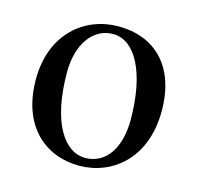

<svg xmlns="http://www.w3.org/2000/svg" viewBox="-87 -634 762 741"><g transform="rotate(15 294.0 -263.5)"><path d="M290 16C421 16 544 -80 544 -270C544 -450 443 -543 299 -543C166 -543 43 -447 43 -264C43 -74 157 16 290 16ZM304 -19C225 -19 152 -114 152 -322C152 -433 207 -509 286 -509C375 -509 437 -395 437 -205C437 -98 390 -19 304 -19Z"/></g></svg>

Font: Noto Serif CJK KR SemiBold
Style: Regular
Weight: 600
Designer: Ryoko NISHIZUKA 西塚涼子 (kana & ideographs); Frank Grießhammer (Latin, Greek & Cyrillic); Wenlong ZHANG 张文龙 (bopomofo); San
Foundry: Adobe
Version: Version 2.001;hotconv 1.1.0;makeotfexe 2.6.0